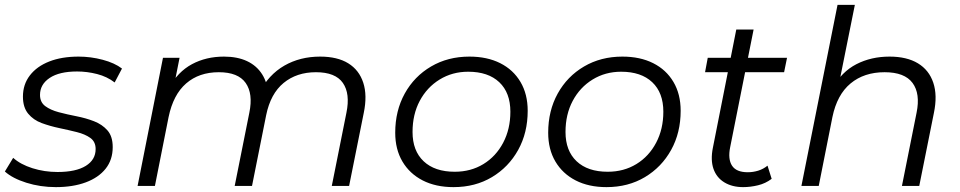

<svg xmlns="http://www.w3.org/2000/svg" viewBox="-29 -762 3934 787"><path d="M200 5Q136 5 79 -13Q22 -31 -9 -59L25 -115Q55 -88 104 -72.5Q153 -57 207 -57Q282 -57 322.5 -82Q363 -107 363 -151Q363 -181 341.5 -196.5Q320 -212 286 -220.5Q252 -229 214 -237Q176 -245 142 -257.5Q108 -270 86.5 -296Q65 -322 65 -366Q65 -416 93.5 -453Q122 -490 173 -510Q224 -530 293 -530Q343 -530 392 -517Q441 -504 471 -481L441 -424Q410 -448 369 -458.5Q328 -469 287 -469Q214 -469 174.5 -442.5Q135 -416 135 -373Q135 -343 156.5 -327Q178 -311 212 -302Q246 -293 284.5 -285.5Q323 -278 356.5 -265Q390 -252 411.5 -227.5Q433 -203 433 -159Q433 -107 404 -70.5Q375 -34 322.5 -14.5Q270 5 200 5Z M1283 -530Q1354 -530 1398.5 -502.5Q1443 -475 1460 -423Q1477 -371 1462 -299L1402 0H1331L1391 -300Q1407 -378 1376.5 -422Q1346 -466 1266 -466Q1187 -466 1133.5 -422Q1080 -378 1062 -290L1004 0H933L993 -300Q1009 -378 978 -422Q947 -466 868 -466Q787 -466 734 -420Q681 -374 662 -282L606 0H535L639 -525H707L677 -374L662 -400Q700 -468 758 -499Q816 -530 889 -530Q944 -530 983.5 -511.5Q1023 -493 1045.5 -457.5Q1068 -422 1070 -373L1033 -381Q1072 -456 1136.5 -493Q1201 -530 1283 -530Z M1830 5Q1757 5 1703.5 -22.5Q1650 -50 1620.5 -100Q1591 -150 1591 -218Q1591 -308 1630 -378.5Q1669 -449 1738 -489.5Q1807 -530 1895 -530Q1968 -530 2021.5 -503Q2075 -476 2104.5 -426Q2134 -376 2134 -308Q2134 -218 2095 -147.5Q2056 -77 1987.5 -36Q1919 5 1830 5ZM1835 -58Q1901 -58 1952.5 -89.5Q2004 -121 2033.5 -177Q2063 -233 2063 -304Q2063 -382 2017.5 -425Q1972 -468 1890 -468Q1825 -468 1773 -436Q1721 -404 1691.5 -348.5Q1662 -293 1662 -221Q1662 -144 1707.5 -101Q1753 -58 1835 -58Z M2457 5Q2384 5 2330.5 -22.5Q2277 -50 2247.5 -100Q2218 -150 2218 -218Q2218 -308 2257 -378.5Q2296 -449 2365 -489.5Q2434 -530 2522 -530Q2595 -530 2648.5 -503Q2702 -476 2731.5 -426Q2761 -376 2761 -308Q2761 -218 2722 -147.5Q2683 -77 2614.5 -36Q2546 5 2457 5ZM2462 -58Q2528 -58 2579.5 -89.5Q2631 -121 2660.5 -177Q2690 -233 2690 -304Q2690 -382 2644.5 -425Q2599 -468 2517 -468Q2452 -468 2400 -436Q2348 -404 2318.5 -348.5Q2289 -293 2289 -221Q2289 -144 2334.5 -101Q2380 -58 2462 -58Z M3017 5Q2972 5 2940 -14.5Q2908 -34 2895.5 -70Q2883 -106 2893 -156L2989 -641H3060L2964 -159Q2954 -110 2971.5 -83Q2989 -56 3036 -56Q3058 -56 3079 -62.5Q3100 -69 3117 -83L3134 -29Q3109 -10 3078 -2.5Q3047 5 3017 5ZM2861 -466 2872 -525H3197L3185 -466Z M3617 -530Q3688 -530 3733.5 -502.5Q3779 -475 3796.5 -423Q3814 -371 3799 -299L3739 0H3668L3728 -300Q3744 -378 3711.5 -422Q3679 -466 3597 -466Q3513 -466 3457.5 -420Q3402 -374 3383 -282L3327 0H3256L3404 -742H3475L3401 -374L3383 -400Q3421 -468 3481.5 -499Q3542 -530 3617 -530Z"/></svg>

Font: MOST Montserrat
Style: Italic
Weight: 400
Italic angle: -11.3°
Designer: Julieta Ulanovsky
Foundry: Julieta Ulanovsky
Version: Version 8.000;March 11, 2024;FontCreator 15.0.0.2926 64-bit